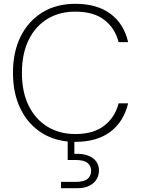

<svg xmlns="http://www.w3.org/2000/svg" viewBox="-20 -732 740 1007"><path d="M374 12Q275 12 201.5 -33.5Q128 -79 88 -160.5Q48 -242 48 -350Q48 -459 88 -540Q128 -621 201.5 -666.5Q275 -712 375 -712Q489 -712 559.5 -659.5Q630 -607 652 -511H602Q584 -583 528 -627Q472 -671 375 -671Q292 -671 229 -633Q166 -595 130.5 -523Q95 -451 95 -350Q95 -249 130.5 -177.5Q166 -106 229 -67.5Q292 -29 375 -29Q471 -29 527.5 -73.5Q584 -118 602 -190H652Q629 -94 559 -41Q489 12 374 12ZM300 255V222H375Q420 222 439 206.5Q458 191 458 163Q458 138 439 122.5Q420 107 375 107H335V-7H370V75Q411 73 440 83.5Q469 94 484 114Q499 134 499 162Q499 189 485.5 210Q472 231 447 243Q422 255 386 255Z"/></svg>

Font: DM Sans 16pt ExtraLight
Style: Regular
Weight: 250
Version: Version 4.004;gftools[0.9.30]